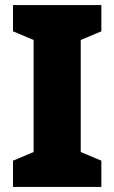

<svg xmlns="http://www.w3.org/2000/svg" viewBox="-20 -734 448 754"><path d="M378 0H31V-103L112 -137V-577L31 -611V-714H378V-611L297 -577V-137L378 -103Z"/></svg>

Font: Noto Sans Khmer UI SemiCondensed Black
Style: Regular
Weight: 900
Width: 4
Designer: Danh Hong and the Monotype Design Team
Foundry: Monotype Imaging Inc.
Version: Version 2.002; ttfautohint (v1.8.4.7-5d5b)